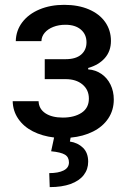

<svg xmlns="http://www.w3.org/2000/svg" viewBox="-20 -557 519 790"><path d="M238.3 -73.2Q285.6 -73.2 315.7 -93Q345.7 -112.8 345.7 -151.4Q345.7 -187.5 319.3 -209.5Q293 -231.4 250 -231.4H164.1V-313.5H250Q292 -313.5 314 -332.5Q335.9 -351.6 335.9 -382.8Q335.9 -415.5 312.7 -435.3Q289.6 -455.1 249 -455.1Q221.7 -455.1 199.2 -446.3Q176.8 -437.5 163.8 -422.1Q150.9 -406.7 150.4 -387.7H44.9Q45.9 -431.6 71.8 -465.6Q97.7 -499.5 142.6 -518.3Q187.5 -537.1 244.1 -537.1Q302.2 -537.1 345.9 -518.3Q389.6 -499.5 413.1 -465.8Q436.5 -432.1 436.5 -388.7Q436.5 -346.7 411.4 -318.1Q386.2 -289.6 342.8 -277.3V-271.5Q373 -269.5 397.2 -252.9Q421.4 -236.3 434.8 -208.7Q448.2 -181.2 448.2 -147.5Q448.2 -104 425.8 -70.1Q403.3 -36.1 363 -15.9Q322.8 4.4 270.5 9.3L267.6 25.4Q300.3 30.3 321.5 51Q342.8 71.8 342.8 108.4Q342.8 139.6 324.5 163.3Q306.2 187 270.5 200Q234.9 212.9 184.6 212.9L182.6 155.3Q220.2 155.3 241.9 144.3Q263.7 133.3 263.7 111.3Q263.7 89.4 247.1 79.3Q230.5 69.3 190.4 65.4L202.6 8.8Q153.3 2.9 115.2 -16.6Q77.1 -36.1 55.2 -68.1Q33.2 -100.1 32.2 -140.6H138.7Q140.1 -108.4 167 -90.8Q193.8 -73.2 238.3 -73.2Z"/></svg>

Font: Pretendard Std Medium
Style: Regular
Weight: 500
Designer: Base glyphs from Inter by Rasmus Andersson; Hangeul glyphs from Noto Sans CJK(Source Han Sans) by Jang Soo-young and Kan
Foundry: Kil Hyung-jin
Version: Version 1.309